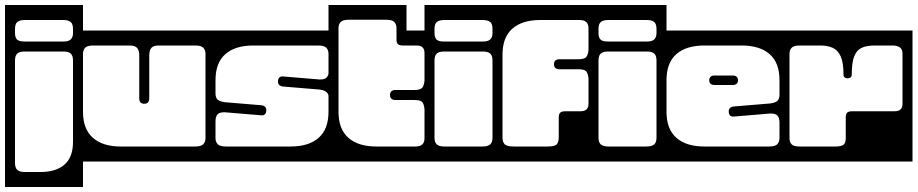

<svg xmlns="http://www.w3.org/2000/svg" viewBox="-40 -626 3670 768"><path d="M-20 -606H292V122H-20ZM252 -510Q252 -530.5 242.5 -538.2Q233 -546 212 -546H60Q39 -546 29.5 -538.2Q20 -530.5 20 -510V-494Q20 -476 28 -468Q36 -460 56 -460H216Q252 -460 252 -494ZM60 -420Q37.5 -420 28.8 -411.5Q20 -403 20 -384V26Q20 44.5 28.8 53.2Q37.5 62 60 62H122Q184.5 62 218.2 32.2Q252 2.5 252 -58V-384Q252 -403 243.2 -411.5Q234.5 -420 212 -420Z M252 -504H822V20H252ZM333 -444Q309 -444 300.5 -434.8Q292 -425.5 292 -411V-179Q292 -109.5 331.5 -74.8Q371 -40 443 -40H741Q765 -40 773.5 -49.5Q782 -59 782 -73V-411Q782 -425.5 773.5 -434.8Q765 -444 741 -444H594Q574.5 -444 565.8 -434.8Q557 -425.5 557 -403V-233Q557 -211 537 -211Q517 -211 517 -233V-403Q517 -425.5 508 -434.8Q499 -444 480 -444Z M782 -504H1314V20H782ZM973 -444Q901 -444 861.5 -409.5Q822 -375 822 -305V-253Q822 -234.5 831 -227Q840 -219.5 861 -217L1006 -205Q1026.5 -202 1025 -183Q1023.5 -162 1002 -165L858 -177Q836.5 -177 829.2 -167.5Q822 -158 822 -140V-73Q822 -59 830.5 -49.5Q839 -40 863 -40H1123Q1195 -40 1234.5 -74.8Q1274 -109.5 1274 -179V-243.5Q1270 -264.5 1236 -268L1091 -280Q1070.5 -283 1072 -302Q1073.5 -323 1095 -320L1239 -308Q1256.5 -308 1264.2 -314Q1272 -320 1274 -332V-411Q1274 -425.5 1265.5 -434.8Q1257 -444 1233 -444Z M1586 -504H1698V20H1274V-606H1586ZM1520 -246Q1520 -266 1542 -266H1617Q1641 -266 1648.5 -274.5Q1656 -283 1658 -303V-414Q1658 -444 1627 -444H1572Q1558.5 -444 1552.2 -448.8Q1546 -453.5 1546 -467V-514Q1546 -528.5 1537.5 -537.8Q1529 -547 1505 -547H1355Q1331 -547 1322.5 -537.8Q1314 -528.5 1314 -514V-179Q1314 -109.5 1353.5 -74.8Q1393 -40 1465 -40H1622Q1658 -40 1658 -73V-189Q1656 -210 1648.5 -218Q1641 -226 1617 -226H1542Q1520 -226 1520 -246Z M1658 -606H1970V20H1658ZM1930 -510Q1930 -530.5 1920.5 -538.2Q1911 -546 1890 -546H1738Q1717 -546 1707.5 -538.2Q1698 -530.5 1698 -510V-494Q1698 -476 1706 -468Q1714 -460 1734 -460H1894Q1930 -460 1930 -494ZM1738 -420Q1715.5 -420 1706.8 -411.5Q1698 -403 1698 -384V-76Q1698 -56 1707.5 -48Q1717 -40 1738 -40H1890Q1911 -40 1920.5 -48Q1930 -56 1930 -76V-384Q1930 -403 1921.2 -411.5Q1912.5 -420 1890 -420Z M1930 -606H2626V20H1930ZM2586 -510Q2586 -530.5 2576.5 -538.2Q2567 -546 2546 -546H2394Q2373 -546 2363.5 -538.2Q2354 -530.5 2354 -510V-494Q2354 -476 2362 -468Q2370 -460 2390 -460H2550Q2586 -460 2586 -494ZM2176 -369Q2176 -389 2198 -389H2273Q2297 -389 2304.5 -397.5Q2312 -406 2314 -426V-513Q2314 -546 2278 -546H2121Q2049 -546 2009.5 -511.5Q1970 -477 1970 -407V-77Q1970 -57 1979.2 -48.5Q1988.5 -40 2016 -40H2150Q2178.5 -40 2186.8 -48.5Q2195 -57 2195 -77V-155Q2195 -171 2201.5 -176Q2208 -181 2223 -181H2283Q2314 -181 2314 -211V-312Q2312 -333 2304.5 -341Q2297 -349 2273 -349H2198Q2176 -349 2176 -369ZM2394 -420Q2371.5 -420 2362.8 -411.5Q2354 -403 2354 -384V-76Q2354 -56 2363.5 -48Q2373 -40 2394 -40H2546Q2567 -40 2576.5 -48Q2586 -56 2586 -76V-384Q2586 -403 2577.2 -411.5Q2568.5 -420 2546 -420Z M2586 -504H3118V20H2586ZM2777 -444Q2705 -444 2665.5 -409.5Q2626 -375 2626 -305V-179Q2626 -109.5 2665.5 -74.8Q2705 -40 2777 -40H3037Q3061 -40 3069.5 -49.5Q3078 -59 3078 -73V-135Q3078 -153 3071 -162.5Q3064 -172 3042 -172L2898 -160Q2876.5 -157 2875 -178Q2873.5 -197 2894 -200L3039 -212Q3060 -214.5 3069 -222Q3078 -229.5 3078 -248V-305Q3078 -375 3038.5 -409.5Q2999 -444 2927 -444ZM2912 -305Q2912 -286 2890 -286H2819Q2797 -286 2797 -305Q2797 -324 2819 -324H2890Q2912 -324 2912 -305Z M3078 -504H3610V20H3078ZM3159 -444Q3135 -444 3126.5 -434.8Q3118 -425.5 3118 -411V-73Q3118 -59 3125.8 -49.5Q3133.5 -40 3158 -40H3303Q3322 -40 3332.5 -46Q3343 -52 3343 -73V-156Q3343 -169.5 3348.5 -175.2Q3354 -181 3369 -181H3539Q3570 -181 3570 -211V-411Q3570 -429 3559.2 -436.5Q3548.5 -444 3530 -444H3459Q3427.5 -444 3407.2 -435Q3387 -426 3377 -401Q3367 -376 3367 -327Q3367 -317.5 3358.5 -314.2Q3350 -311 3341.8 -314.5Q3333.5 -318 3334 -327.5Q3334 -376 3322.5 -401Q3311 -426 3290.2 -435Q3269.5 -444 3241 -444Z"/></svg>

Font: Honk Rounded
Style: Regular
Weight: 400
Designer: Noopur Datye & Yesha Goshar
Foundry: Ek Type
Version: Version 1.000